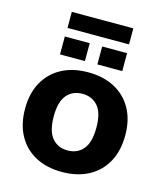

<svg xmlns="http://www.w3.org/2000/svg" viewBox="-118 -883 841 983"><g transform="rotate(15 302.0 -391.5)"><path d="M302 11Q221 11 161.5 -21Q102 -53 69.5 -112.5Q37 -172 37 -254Q37 -335 69.5 -394Q102 -453 161.5 -485Q221 -517 302 -517Q383 -517 443 -485Q503 -453 535.5 -394Q568 -335 568 -254Q568 -172 535.5 -112.5Q503 -53 443 -21Q383 11 302 11ZM302 -103Q354 -103 384.5 -139.5Q415 -176 415 -254Q415 -331 384.5 -367Q354 -403 302 -403Q250 -403 219.5 -367Q189 -331 189 -254Q189 -176 219.5 -139.5Q250 -103 302 -103ZM140 -709V-794H466V-709ZM138 -568V-663H270V-568ZM336 -568V-663H468V-568Z"/></g></svg>

Font: Mulish ExtraBold
Style: Regular
Weight: 800
Designer: Vernon Adams
Foundry: Vernon Adams
Version: Version 3.603; ttfautohint (v1.8.3)